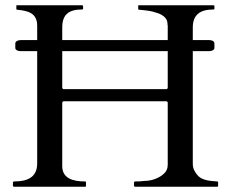

<svg xmlns="http://www.w3.org/2000/svg" viewBox="-20 -708 875 728"><path d="M793 -526V-543C793 -553 782 -556 773 -556H711V-604C711 -653 740 -672 789 -672C792 -672 793 -673 793 -675V-685C793 -687 791 -688 789 -688H507C505 -689 504 -688 504 -685V-675C504 -672 505 -671 508 -671C530 -669 554 -667 572 -660C591 -655 615 -642 615 -619C615 -616 615 -614 616 -611V-556H216V-604C216 -654 242 -672 291 -672C294 -672 295 -673 295 -675V-685C295 -687 293 -688 291 -688H46C43 -689 42 -688 42 -685V-675C42 -672 43 -671 46 -671C89 -667 121 -657 121 -610V-556H58C48 -556 38 -551 38 -543V-526C38 -518 49 -514 58 -514H121V-89C121 -36 85 -20 33 -20C32 -20 31 -20 30 -18C29 -18 29 -17 29 -16V-4C29 -3 29 -2 30 -2C31 0 32 0 33 0H303C304 0 305 0 306 -2V-18C305 -20 304 -20 302 -20C256 -20 216 -32 216 -78V-316C216 -319 216 -322 218 -322C218 -324 221 -324 224 -324H608C611 -324 614 -324 614 -322C616 -322 616 -319 616 -316V-83C616 -69 611 -58 602 -50C587 -35 558 -22 528 -22C514 -20 502 -20 492 -20C491 -20 490 -20 489 -18C488 -18 488 -17 488 -16V-4C488 -3 488 -2 489 -2C490 0 491 0 492 0H803C806 0 807 -1 807 -4V-16C807 -19 806 -20 803 -20C767 -22 741 -27 727 -46C718 -58 711 -68 711 -88V-514H773C782 -514 793 -518 793 -526ZM216 -378V-514H616V-378C616 -375 616 -372 614 -372C614 -370 611 -370 608 -370H224C221 -370 218 -370 218 -372C216 -372 216 -375 216 -378Z"/></svg>

Font: fbb
Style: Regular
Weight: 400
Designer: David J. Perry, Michael Sharpe
Version: Version 1.045